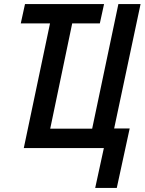

<svg xmlns="http://www.w3.org/2000/svg" viewBox="-20 -734 719 952"><path d="M452 198H559L623 -97H546L677 -714H567L437 -96H229L338 -618H475L496 -714H104L83 -618H228L98 0H495Z"/></svg>

Font: Noto Sans Display SemiCondensed Medium
Style: Italic
Weight: 500
Width: 4
Italic angle: -12°
Designer: Monotype Design Team
Foundry: Monotype Imaging Inc.
Version: Version 1.900